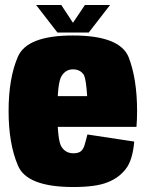

<svg xmlns="http://www.w3.org/2000/svg" viewBox="-20 -746 590 771"><path d="M274.5 5V-130.5Q244.5 -130.5 228 -155Q210.5 -178 210.5 -299.5Q210.5 -415.5 227.5 -441Q244 -467.5 273 -467.5Q303 -467.5 317.5 -444Q326 -424.5 330 -360H194V-236.5H528Q530.5 -265.5 530.5 -299.5Q530.5 -429 496.5 -516.5Q461 -603.5 272.5 -603.5Q88 -603.5 51.5 -517.5Q14.5 -431.5 14.5 -300Q14.5 -169 52 -81.5Q87.5 5 274.5 5ZM274.5 -130.5V5Q366 5 412 -14Q458 -32 485 -67.5Q512.5 -102 519 -177.5L331 -206Q324.5 -179.5 319 -161.5Q313 -144 302.5 -137Q292.5 -130.5 274.5 -130.5ZM210.5 -615.5H336.5L422 -726H321L273 -654.5L226 -726H125Z"/></svg>

Font: Anybody Condensed Black
Style: Regular
Weight: 900
Width: 3
Designer: Tyler Finck
Foundry: Etcetera Type Company
Version: Version 1.113;gftools[0.9.25]